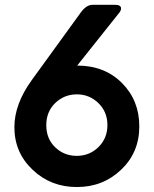

<svg xmlns="http://www.w3.org/2000/svg" viewBox="-20 -752 626 782"><path d="M113.3 -60.1Q38.6 -130.4 38.6 -233.9Q38.6 -328.1 109.4 -425.8L309.1 -701.2Q331.5 -732.4 357.4 -732.4H448.7Q473.1 -732.4 473.1 -717.3Q473.1 -709.5 465.8 -700.2L294.4 -484.9Q406.2 -484.9 477.1 -413.6Q547.4 -342.8 547.4 -237.1Q547.4 -131.3 473.4 -60.8Q399.4 9.8 293.2 9.8Q187 9.8 113.3 -60.1ZM380.4 -152.3Q417.5 -188.5 417.5 -242.4Q417.5 -296.4 380.9 -332Q344.2 -367.7 293 -367.7Q241.7 -367.7 205.1 -332.5Q168.5 -297.4 168.5 -242.2Q168.5 -187 204.8 -152.1Q241.2 -117.2 292.5 -117.2Q343.8 -117.2 380.4 -152.3Z"/></svg>

Font: Simply Mono
Style: Bold
Weight: 700
Designer: Wojciech Kalinowski "wmk69" (wmk69@o2.pl)
Foundry: Wojciech Kalinowski "wmk69" (wmk69@o2.pl)
Version: Version 1.0.0